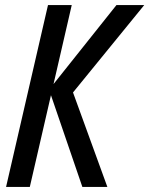

<svg xmlns="http://www.w3.org/2000/svg" viewBox="-20 -740 591 760"><path d="M4 0 170 -720H264L98 0ZM163 -371 441 -720H551L269 -374ZM306 0 178 -374H269L405 0Z"/></svg>

Font: Instrument Sans Condensed Medium
Style: Italic
Weight: 500
Width: 3
Italic angle: -13°
Designer: Rodrigo Fuenzalida
Foundry: fragTYPE
Version: Version 1.000;gftools[0.9.28]